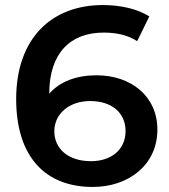

<svg xmlns="http://www.w3.org/2000/svg" viewBox="-20 -730 667 760"><path d="M362 -432C284 -432 217 -408 175 -359V-360C175 -519 258 -601 390 -601C439 -601 485 -592 523 -567L571 -665C524 -695 457 -710 387 -710C184 -710 44 -578 44 -338C44 -113 156 10 347 10C490 10 603 -78 603 -217C603 -348 500 -432 362 -432ZM340 -92C247 -92 195 -144 195 -210C195 -279 253 -330 337 -330C422 -330 477 -284 477 -211C477 -138 421 -92 340 -92Z"/></svg>

Font: Montserrat Lite SemiBold
Style: Regular
Weight: 600
Designer: Julieta Ulanovsky
Foundry: Julieta Ulanovsky
Version: Version 7.200;PS 007.200;hotconv 1.0.88;makeotf.lib2.5.64775